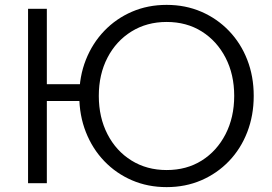

<svg xmlns="http://www.w3.org/2000/svg" viewBox="-20 -751 1115 787"><path d="M663 16Q586 16 521 -12Q456 -40 407.5 -90.5Q359 -141 332 -209.5Q305 -278 305 -358Q305 -438 332 -506Q359 -574 407.5 -624.5Q456 -675 521 -703Q586 -731 663 -731Q740 -731 805 -703Q870 -675 918.5 -624.5Q967 -574 993.5 -506Q1020 -438 1020 -358Q1020 -278 993.5 -209.5Q967 -141 918.5 -90.5Q870 -40 805 -12Q740 16 663 16ZM95 0V-715H172V0ZM162 -337V-406H352V-337ZM663 -54Q745 -54 807 -93Q869 -132 904.5 -201Q940 -270 940 -358Q940 -446 904.5 -514.5Q869 -583 807 -622Q745 -661 663 -661Q582 -661 519 -622Q456 -583 420.5 -514.5Q385 -446 385 -358Q385 -270 420.5 -201Q456 -132 519 -93Q582 -54 663 -54Z"/></svg>

Font: Wix Madefor Display
Style: Regular
Weight: 400
Designer: Dalton Maag Ltd
Foundry: Dalton Maag Ltd
Version: Version 3.100